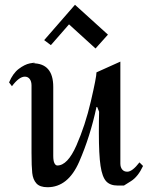

<svg xmlns="http://www.w3.org/2000/svg" viewBox="-20 -772 633 804"><path d="M484 -87Q484 -72 491.5 -62.5Q499 -53 513 -53Q534 -53 564 -92L579 -77Q558 -32 528.5 -13.5Q499 5 499 5Q499 5 473 5Q441 5 424.5 -13Q408 -31 401 -77.5Q394 -124 394 -216Q394 -271 395 -304L387 -324H384Q358 -201 311.5 -94.5Q265 12 179 12Q147 12 132.5 -4Q118 -20 115 -47.5Q112 -75 112 -132V-414Q112 -431 104.5 -441Q97 -451 84 -451Q60 -451 30 -411L18 -427Q34 -465 58.5 -483.5Q83 -502 104.5 -506.5Q126 -511 126 -508Q125 -508 123 -507.5Q121 -507 117 -507Q203 -507 203 -408V-120Q203 -98 208 -88.5Q213 -79 220 -79Q263 -79 300 -163Q337 -247 360.5 -348Q384 -449 384 -469L484 -514ZM432 -627 380 -569 269 -670 193 -583 165 -604 294 -752Z"/></svg>

Font: Amita
Style: Regular
Weight: 400
Designer: Eduardo Rodriguez Tunni, Modular Infotech, Brian J. Bonislawsky
Foundry: Eduardo Rodriguez Tunni, Modular Infotech, Brian J. Bonislawsky
Version: Version 1.004